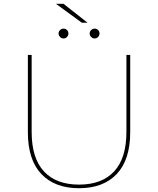

<svg xmlns="http://www.w3.org/2000/svg" viewBox="-20 -990 834 1013"><path d="M127 -293V-700H147V-294Q147 -156 211.5 -86Q276 -16 397 -16Q518 -16 582.5 -86Q647 -156 647 -294V-700H667V-293Q667 -147 596 -72Q525 3 397 3Q269 3 198 -72Q127 -147 127 -293ZM453 -813Q453 -824 461 -831.5Q469 -839 479 -839Q490 -839 497.5 -831.5Q505 -824 505 -813Q505 -803 497.5 -795Q490 -787 479 -787Q469 -787 461 -795Q453 -803 453 -813ZM289 -813Q289 -824 297 -831.5Q305 -839 315 -839Q326 -839 333.5 -831.5Q341 -824 341 -813Q341 -803 333.5 -795Q326 -787 315 -787Q305 -787 297 -795Q289 -803 289 -813ZM275 -970H315L442 -870H412Z"/></svg>

Font: iiserrat Thin
Style: Regular
Weight: 100
Designer: Akira Ohta
Foundry: Akira Ohta
Version: Version 1.200;Glyphs 3.3.1 (3343)